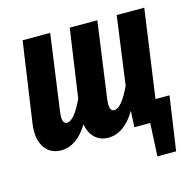

<svg xmlns="http://www.w3.org/2000/svg" viewBox="-102 -636 921 901"><g transform="rotate(-15 359.0 -185.0)"><path d="M683 -102 645 160H554L562 0H485L489 -79Q433 16 355 16Q317 16 291 -8Q265 -32 258 -75Q202 16 126 16Q80 16 52.5 -16.5Q25 -49 25 -106Q25 -123 28 -142L84 -530H218L167 -161Q165 -141 165 -136Q165 -102 186 -102Q220 -102 265 -197L313 -530H447L396 -161Q394 -143 394 -137Q394 -102 415 -102Q451 -102 496 -199L541 -530H675L615 -102Z"/></g></svg>

Font: Fira Sans Compressed SemiBold
Style: Italic
Weight: 600
Width: 1
Italic angle: -8°
Designer: bBox Type GmbH & Carrois Corporate GbR & Edenspiekermann AG
Foundry: bBox Type GmbH & Carrois Corporate GbR & Edenspiekermann AG
Version: Version 4.301